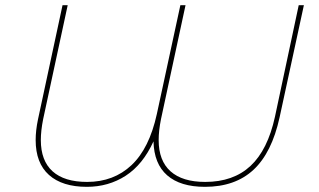

<svg xmlns="http://www.w3.org/2000/svg" viewBox="-20 -720 1235 743"><path d="M1156 -700 1062 -266Q1032 -129 961 -63Q890 3 773 3Q678 3 627 -41.5Q576 -86 574 -173Q533 -83 466.5 -40Q400 3 316 3Q221 3 169.5 -43Q118 -89 118 -178Q118 -215 127 -258L222 -700H242L147 -259Q138 -214 138 -178Q138 -98 183.5 -57Q229 -16 317 -16Q420 -16 489 -81Q558 -146 587 -279L678 -700H698L603 -259Q594 -214 594 -178Q594 -98 640 -57Q686 -16 774 -16Q883 -16 949.5 -78Q1016 -140 1044 -268L1136 -700Z"/></svg>

Font: Montserrat Alternates Thin
Style: Italic
Weight: 250
Italic angle: -11.3°
Designer: Julieta Ulanovsky
Foundry: Julieta Ulanovsky
Version: Version 7.200